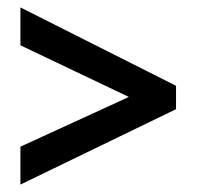

<svg xmlns="http://www.w3.org/2000/svg" viewBox="-20 -683 530 517"><path d="M35 -288 327 -422 35 -561V-663L454 -452V-389L35 -186Z"/></svg>

Font: Noto Sans Telugu UI Condensed SemiBold
Style: Regular
Weight: 600
Width: 3
Designer: Jelle Bosma - Monotype Design Team
Foundry: Monotype Imaging Inc.
Version: Version 2.005